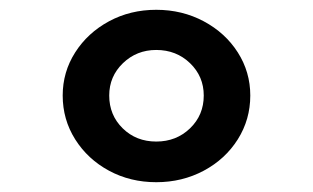

<svg xmlns="http://www.w3.org/2000/svg" viewBox="-20 -492 640 392"><path d="M203 -297Q203 -336 231 -363Q259 -390 299 -390Q340 -390 368 -363Q396 -336 396 -297Q396 -257 368 -230Q340 -203 299 -203Q258 -203 230.5 -230Q203 -257 203 -297ZM108 -297Q108 -248 133.5 -207.5Q159 -167 202.5 -143.5Q246 -120 299 -120Q352 -120 396 -143.5Q440 -167 465.5 -207.5Q491 -248 491 -297Q491 -345 465.5 -385Q440 -425 396 -448.5Q352 -472 299 -472Q246 -472 202.5 -448.5Q159 -425 133.5 -385Q108 -345 108 -297Z"/></svg>

Font: Madhuban
Style: Regular
Weight: 400
Designer: jaikishan Patel
Foundry: MagicType
Version: Version 1.000